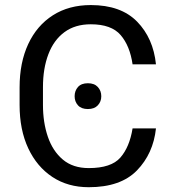

<svg xmlns="http://www.w3.org/2000/svg" viewBox="-20 -741 691 770"><path d="M511.7 -226.1H605.5Q594.7 -125 529.3 -57.6Q463.9 9.8 335.9 9.8Q252.4 9.8 190.2 -31.2Q127.9 -72.3 93.3 -146.2Q58.6 -220.2 58.6 -319.8V-390.6Q58.6 -490.2 93.3 -564.5Q127.9 -638.7 192.1 -679.7Q256.3 -720.7 344.2 -720.7Q464.8 -720.7 529.8 -654.3Q594.7 -587.9 605.5 -482.9H511.7Q501 -557.1 463.9 -600.3Q426.8 -643.6 344.2 -643.6Q281.2 -643.6 238.5 -612.1Q195.8 -580.6 174.1 -523.7Q152.3 -466.8 152.3 -391.6V-319.8Q152.3 -250 171.9 -192.6Q191.4 -135.3 231.9 -101.1Q272.5 -66.9 335.9 -66.9Q425.8 -66.9 462.6 -108.9Q499.5 -150.9 511.7 -226.1ZM279.3 -355Q279.3 -377 292.7 -392.1Q306.2 -407.2 332.5 -407.2Q358.4 -407.2 372.3 -392.1Q386.2 -377 386.2 -355Q386.2 -333.5 372.3 -318.6Q358.4 -303.7 332.5 -303.7Q306.2 -303.7 292.7 -318.6Q279.3 -333.5 279.3 -355Z"/></svg>

Font: RobotoDEMO
Style: Regular
Weight: 400
Designer: Christian Robertson
Foundry: Google
Version: Version 2.136